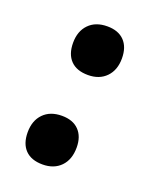

<svg xmlns="http://www.w3.org/2000/svg" viewBox="-88 -449 405 509"><g transform="rotate(20 115.0 -194.5)"><path d="M129 -396Q160 -396 177 -378.5Q194 -361 194 -329Q194 -296 175 -276.5Q156 -257 124 -257Q92 -257 75 -274.5Q58 -292 58 -324Q58 -357 77 -376.5Q96 -396 129 -396ZM97 -132Q128 -132 145 -114.5Q162 -97 162 -66Q162 -32 143 -12.5Q124 7 92 7Q60 7 43 -10.5Q26 -28 26 -60Q26 -93 45 -112.5Q64 -132 97 -132Z"/></g></svg>

Font: Alegreya Sans
Style: Bold Italic
Weight: 700
Italic angle: -7°
Designer: Juan Pablo del Peral
Foundry: Huerta Tipografica
Version: Version 2.007